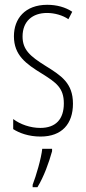

<svg xmlns="http://www.w3.org/2000/svg" viewBox="-20 -559 357 800"><path d="M284 -127C284 -213 235 -244 169 -285C105 -325 74 -352 74 -407C74 -470 115 -505 176 -505C208 -505 242 -495 265 -479L281 -510C253 -529 216 -539 177 -539C84 -539 38 -481 38 -408C38 -329 88 -293 155 -252C214 -215 246 -193 246 -128C246 -63 213 -26 148 -26C106 -26 64 -41 35 -63V-21C60 -5 99 10 149 10C238 10 284 -43 284 -127ZM197 71V61H156C152 101 130 175 116 211V221H136C163 177 184 118 197 71Z"/></svg>

Font: Noto Sans Hebrew ExtraCondensed ExtraLight
Style: Regular
Weight: 200
Width: 2
Designer: Monotype Design Team
Foundry: Monotype Imaging Inc.
Version: Version 2.004